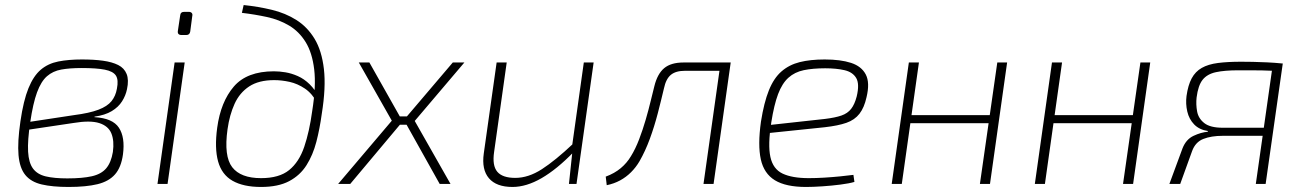

<svg xmlns="http://www.w3.org/2000/svg" viewBox="-20 -730 5174 762"><path d="M305 -494Q353 -494 389 -489Q425 -484 449 -472Q473 -460 482.5 -436.5Q492 -413 484 -376Q479 -351 464.5 -328Q450 -305 423.5 -289Q397 -273 355 -267V-265Q427 -261 452 -223Q477 -185 468 -117Q461 -66 436.5 -38Q412 -10 367 1Q322 12 252 12Q188 12 145.5 2Q103 -8 80.5 -35.5Q58 -63 53.5 -114.5Q49 -166 61 -248Q73 -331 93 -380Q113 -429 142 -453.5Q171 -478 211.5 -486Q252 -494 305 -494ZM304 -460Q257 -460 223.5 -454Q190 -448 166.5 -427.5Q143 -407 127 -363.5Q111 -320 100 -245Q89 -172 91.5 -128Q94 -84 111 -61Q128 -38 161.5 -30Q195 -22 247 -22Q307 -22 344.5 -30.5Q382 -39 401.5 -62Q421 -85 428 -127Q434 -171 422 -200.5Q410 -230 374 -241.5Q338 -253 272 -242L91 -215L95 -246L273 -273Q335 -281 370.5 -294.5Q406 -308 422.5 -328.5Q439 -349 444 -378Q451 -413 440 -430Q429 -447 396 -453.5Q363 -460 304 -460Z M713 -482 645 0H605L673 -482ZM729 -683Q737 -683 741 -678.5Q745 -674 743 -666L735 -605Q733 -591 719 -591H701Q683 -591 686 -608L695 -668Q696 -683 711 -683Z M947 -710Q1005 -704 1059 -691Q1113 -678 1156.5 -650.5Q1200 -623 1228.5 -576Q1257 -529 1265.5 -456Q1274 -383 1257 -278Q1249 -219 1235.5 -167Q1222 -115 1196.5 -74.5Q1171 -34 1127.5 -11Q1084 12 1016 12Q946 12 903 -12.5Q860 -37 845.5 -89.5Q831 -142 842 -223Q856 -326 908 -386.5Q960 -447 1067 -447Q1089 -447 1113 -443Q1137 -439 1162 -428Q1187 -417 1209 -395.5Q1231 -374 1249 -339L1241 -319Q1219 -359 1190 -378.5Q1161 -398 1129.5 -405Q1098 -412 1068 -412Q1007 -412 969 -387Q931 -362 911 -318Q891 -274 883 -217Q868 -110 901.5 -66.5Q935 -23 1016 -23Q1088 -23 1127.5 -55Q1167 -87 1187.5 -147.5Q1208 -208 1219 -289Q1235 -388 1227 -454.5Q1219 -521 1193 -563Q1167 -605 1127.5 -628.5Q1088 -652 1039.5 -662.5Q991 -673 940 -679Z M1446 -482 1578 -248 1370 0H1322L1535 -251L1404 -482ZM1615 -268 1610 -235H1545L1550 -268ZM1823 -482 1626 -250 1768 0H1725L1583 -254L1777 -482Z M1991 -482 1941 -127Q1933 -73 1953.5 -48.5Q1974 -24 2025 -24Q2077 -24 2130.5 -58.5Q2184 -93 2255 -160L2257 -127Q2190 -58 2129.5 -23Q2069 12 2014 12Q1950 12 1920.5 -22.5Q1891 -57 1900 -121L1951 -482ZM2336 -482 2268 0H2238L2252 -132L2250 -147L2297 -482Z M2867 -482 2862 -449H2698Q2662 -449 2642.5 -433Q2623 -417 2615 -379Q2604 -332 2590.5 -280Q2577 -228 2559 -179Q2541 -130 2518 -90Q2504 -66 2484.5 -46.5Q2465 -27 2441 -14Q2417 -1 2388 5L2384 -29Q2419 -42 2443.5 -62.5Q2468 -83 2484 -110Q2502 -139 2516.5 -177Q2531 -215 2542.5 -254.5Q2554 -294 2562.5 -329.5Q2571 -365 2577 -388Q2589 -437 2616 -459.5Q2643 -482 2693 -482ZM2880 -482 2812 0H2772L2840 -482Z M3253 -494Q3316 -494 3357.5 -480.5Q3399 -467 3416 -434.5Q3433 -402 3419 -344Q3410 -303 3391 -278.5Q3372 -254 3339 -242.5Q3306 -231 3253 -225L3012 -200L3017 -232L3254 -258Q3295 -263 3319.5 -271.5Q3344 -280 3358 -298Q3372 -316 3380 -347Q3392 -397 3378 -420.5Q3364 -444 3331.5 -451.5Q3299 -459 3255 -459Q3206 -459 3170 -451.5Q3134 -444 3109 -421.5Q3084 -399 3068 -356.5Q3052 -314 3041 -244Q3027 -155 3037.5 -107Q3048 -59 3086 -41Q3124 -23 3190 -23Q3219 -23 3251.5 -25Q3284 -27 3314 -30Q3344 -33 3367 -36L3371 -8Q3351 -2 3316 2.5Q3281 7 3244 9.5Q3207 12 3179 12Q3099 12 3055.5 -14.5Q3012 -41 2999.5 -97.5Q2987 -154 3000 -247Q3012 -323 3031.5 -371.5Q3051 -420 3081.5 -446.5Q3112 -473 3154 -483.5Q3196 -494 3253 -494Z M3627 -482 3559 0H3519L3587 -482ZM3917 -273 3912 -241H3587L3591 -273ZM3977 -482 3909 0H3869L3938 -482Z M4195 -482 4127 0H4087L4155 -482ZM4485 -273 4480 -241H4155L4159 -273ZM4545 -482 4477 0H4437L4506 -482Z M4906 -485Q4926 -485 4952.5 -484.5Q4979 -484 5009.5 -482.5Q5040 -481 5070 -478L5056 -447Q5051 -448 5033 -449Q5015 -450 4990 -450.5Q4965 -451 4940 -451Q4915 -451 4895 -451Q4840 -451 4805.5 -443.5Q4771 -436 4753 -413.5Q4735 -391 4729 -343Q4726 -316 4731 -288Q4736 -260 4759.5 -241.5Q4783 -223 4833 -223H5025L5023 -191Q5016 -191 4989.5 -191Q4963 -191 4922.5 -191Q4882 -191 4833 -191Q4787 -191 4755.5 -178.5Q4724 -166 4711 -130L4664 0H4621L4673 -141Q4687 -177 4717 -191Q4747 -205 4773 -207L4774 -210Q4740 -215 4719.5 -236Q4699 -257 4692 -287.5Q4685 -318 4689 -349Q4695 -392 4709.5 -419Q4724 -446 4749.5 -460.5Q4775 -475 4813.5 -480Q4852 -485 4906 -485ZM5071 -478 5003 0H4964L5032 -478Z"/></svg>

Font: Exo 2 ExtraLight
Style: Italic
Weight: 250
Italic angle: -8°
Designer: Natanael Gama
Foundry: Natanael Gama
Version: Version 2.010